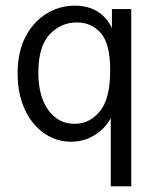

<svg xmlns="http://www.w3.org/2000/svg" viewBox="-20 -489 540 676"><path d="M370 167V-73Q349 -35 312 -12.5Q275 10 230 10Q178 10 135 -20Q92 -50 67 -104.5Q42 -159 42 -230Q42 -306 69.5 -359Q97 -412 143 -440.5Q189 -469 243 -469Q291 -469 324 -448Q357 -427 374 -390V-457H442V167ZM243 -53Q295 -53 331.5 -97Q368 -141 368 -241Q368 -335 335 -372.5Q302 -410 251 -410Q194 -410 154.5 -367.5Q115 -325 115 -233Q115 -150 150 -101.5Q185 -53 243 -53Z"/></svg>

Font: Inconsolata Nerd Font Mono
Style: Regular
Weight: 400
Monospace: yes
Designer: Raph Levien, Cyreal, Brenton Simpson
Foundry: Raph Levien, Cyreal, Google
Version: Version 3.000; ttfautohint (v1.8.3);Nerd Fonts 3.0.2